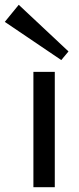

<svg xmlns="http://www.w3.org/2000/svg" viewBox="-56 -779 330 799"><path d="M83 0V-480H172V0ZM199 -529 -36 -688 22 -759 229 -565Z"/></svg>

Font: Zen Kaku Gothic Antique Medium
Style: Regular
Weight: 500
Designer: Yoshimichi Ohira
Foundry: Positype
Version: Version 1.002